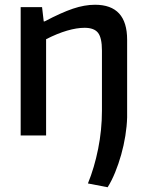

<svg xmlns="http://www.w3.org/2000/svg" viewBox="-20 -570 618 808"><path d="M350 202Q377 136 393 56.5Q409 -23 409 -104V-357Q409 -411 392.5 -432Q376 -453 336 -453Q303 -453 262 -441Q221 -429 174 -405V0H67V-540H157L164 -480H168Q238 -517 287 -533.5Q336 -550 380 -550Q515 -550 515 -403V-76Q514 -39 507.5 1.5Q501 42 490 81Q479 120 464.5 155.5Q450 191 433 218Z"/></svg>

Font: Encode Sans Narrow
Style: Medium
Weight: 500
Designer: Pablo Impallari, Andres Torresi
Foundry: Pablo Impallari, Andres Torresi
Version: Version 1.000; ttfautohint (v1.00) -l 8 -r 50 -G 200 -x 14 -